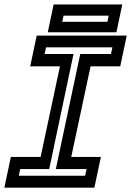

<svg xmlns="http://www.w3.org/2000/svg" viewBox="-37 -864 604 884"><path d="M-17 0 13 -141.5H150L239 -558.5H102L132 -700H546.5L516.5 -558.5H380L291 -141.5H427.5L397.5 0ZM49.5 -55H355L361.5 -85.5H220L332.5 -615.5H474L480.5 -646H175L168.5 -615.5H301.5L189.5 -85.5H56ZM183 -715.5 210 -843.5H526L499 -715.5ZM249.5 -763.5H457.5L463.5 -792H255.5Z"/></svg>

Font: Tourney SemiBold
Style: Italic
Weight: 600
Italic angle: -12°
Version: Version 1.015